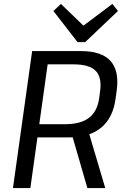

<svg xmlns="http://www.w3.org/2000/svg" viewBox="-20 -961 638 981"><path d="M144.2 -700H393.5Q499.1 -700 544.7 -649.5Q590.2 -599 576.2 -497.4L570.5 -456.3Q557.2 -358.4 496.7 -308.6Q436.1 -258.9 331.3 -258.9H166L176.2 -326.5H313.4Q392.6 -326.5 435.1 -359.4Q477.7 -392.3 486.9 -460.7L491.3 -493.6Q501.4 -566.4 468.7 -599.3Q435.9 -632.2 355.9 -632.2H203.3L227.3 -659.8L135.1 0H46.2ZM345.3 -280.3H434.7L517.8 0H426.5ZM582.8 -904.9 415.1 -745.7H376.2L252.8 -904.9L291.4 -940.9L425.1 -811.8H382.1L554.1 -940.9Z"/></svg>

Font: Pathway Extreme 8pt Thin
Style: Italic
Weight: 100
Italic angle: -8°
Designer: Eduardo Rodriguez Tunni
Foundry: Eduardo Rodriguez Tunni
Version: Version 1.000